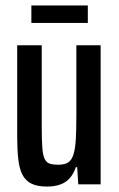

<svg xmlns="http://www.w3.org/2000/svg" viewBox="-20 -676 436 704"><path d="M152 8Q117 8 95.5 -2.5Q74 -13 62.5 -35Q51 -57 47 -92.5Q43 -128 43 -178V-510H133V-215Q133 -166 135 -137Q137 -108 143.5 -94Q150 -80 162 -76Q174 -72 194 -72Q217 -72 230 -80.5Q243 -89 249.5 -110Q256 -131 258 -165.5Q260 -200 260 -252V-510H349V0H267L263 -63H258Q250 -39 236 -23Q222 -7 201 0.5Q180 8 152 8ZM95 -592V-656H302V-592Z"/></svg>

Font: Saira ExtraCondensed SemiBold
Style: Regular
Weight: 600
Width: 2
Designer: Hector Gatti with collaboration of the Omnibus-Type team
Foundry: Omnibus-Type
Version: Version 1.101